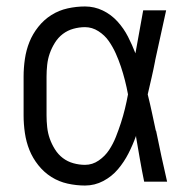

<svg xmlns="http://www.w3.org/2000/svg" viewBox="-20 -562 590 594"><path d="M243 12Q216 12 189 6Q162 0 139 -14.5Q116 -29 98.5 -51Q81 -73 71 -98Q61 -123 57 -150.5Q53 -178 53 -205V-325Q53 -352 57 -379.5Q61 -407 71 -432Q81 -457 98.5 -479Q116 -501 139 -515.5Q162 -530 189 -536Q216 -542 243 -542Q272 -542 298 -529.5Q324 -517 343.5 -495.5Q363 -474 376 -448.5Q389 -423 399 -397Q405 -430 411 -463.5Q417 -497 423 -530H494Q485 -491 477 -452.5Q469 -414 460 -375V-374Q455 -348 449 -322Q443 -296 437 -270Q444 -242 450 -214Q456 -186 462 -158L463 -157Q471 -117 479.5 -78Q488 -39 497 0H426Q419 -34 413 -68.5Q407 -103 401 -138V-142Q391 -114 377.5 -87.5Q364 -61 345 -38.5Q326 -16 299.5 -2Q273 12 243 12ZM243 -52Q266 -52 285.5 -65.5Q305 -79 317.5 -98Q330 -117 338.5 -138.5Q347 -160 354 -181.5Q361 -203 366.5 -225.5Q372 -248 376 -270Q372 -292 366.5 -313.5Q361 -335 354 -356Q347 -377 338 -397Q329 -417 316.5 -435Q304 -453 284.5 -465.5Q265 -478 243 -478Q225 -478 207 -473Q189 -468 174.5 -457Q160 -446 150 -430Q140 -414 134 -397Q128 -380 126 -361.5Q124 -343 124 -325V-205Q124 -187 126 -168.5Q128 -150 134 -133Q140 -116 150 -100Q160 -84 174.5 -73Q189 -62 207 -57Q225 -52 243 -52Z"/></svg>

Font: Lode
Style: Regular
Weight: 400
Monospace: yes
Designer: Belleve Invis
Foundry: Belleve Invis
Version: Version 29.2.0; ttfautohint (v1.8.3)